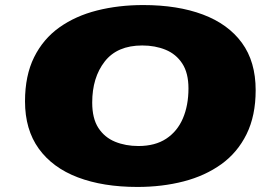

<svg xmlns="http://www.w3.org/2000/svg" viewBox="-20 -730 1088 760"><path d="M524 10Q388 10 288 -28Q188 -66 133.5 -141.5Q79 -217 79 -329Q79 -431 115 -503.5Q151 -576 215 -621.5Q279 -667 364 -688.5Q449 -710 547 -710Q683 -710 783 -672.5Q883 -635 937.5 -560.5Q992 -486 992 -373Q992 -272 956 -199Q920 -126 856 -80Q792 -34 707 -12Q622 10 524 10ZM528 -152Q594 -152 638 -181Q682 -210 704 -261.5Q726 -313 726 -380Q726 -441 701.5 -478.5Q677 -516 635.5 -533Q594 -550 543 -550Q444 -550 394.5 -486.5Q345 -423 345 -324Q345 -261 369.5 -223.5Q394 -186 435.5 -169Q477 -152 528 -152Z"/></svg>

Font: Georama ExtraExtended ExtraBold
Style: Italic
Weight: 800
Width: 8
Italic angle: -9°
Designer: Jean-Baptiste Levee
Foundry: Production Type
Version: Version 1.000